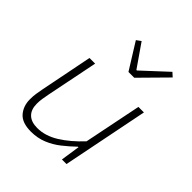

<svg xmlns="http://www.w3.org/2000/svg" viewBox="-205 -868 1010 1010"><g transform="rotate(45 300.0 -362.5)"><path d="M190 12Q124 12 95 -21.5Q66 -55 66 -105Q66 -129 69 -148Q72 -167 76 -188L134 -480H176L118 -192Q114 -171 111 -152.5Q108 -134 108 -114Q108 -71 131.5 -48Q155 -25 200 -25Q259 -25 317 -61Q375 -97 433 -159L498 -480H539L443 0H409L425 -107H421Q389 -76 354 -48.5Q319 -21 278.5 -4.5Q238 12 190 12ZM331 -573 240 -719 265 -737 353 -610H357L494 -737L516 -717L374 -573Z"/></g></svg>

Font: Source Code Pro ExtraLight Light
Style: Italic
Weight: 300
Italic angle: -11°
Monospace: yes
Version: Version 1.016;hotconv 1.0.116;makeotfexe 2.5.65601